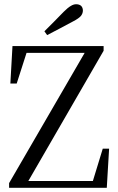

<svg xmlns="http://www.w3.org/2000/svg" viewBox="-20 -888 556 908"><path d="M23 0H485L496 -185H466L414 -15L453 -32H280H110V-40L103 -13L470 -648V-670H39L29 -493H59L111 -655L73 -638H229H384V-627L392 -658L23 -22ZM190 -740 203 -722Q235 -739 266 -755Q296 -771 326 -787Q353 -801 363 -813Q372 -825 372 -838Q372 -851 364 -860Q355 -868 340 -868Q328 -868 315 -860Q301 -852 281 -832Q258 -809 236 -786Q213 -763 190 -740Z"/></svg>

Font: Source Serif 4 48pt
Style: Regular
Weight: 400
Designer: Frank Grie√ühammer
Foundry: Adobe Systems Incorporated
Version: Version 4.004;hotconv 1.0.116;makeotfexe 2.5.65601